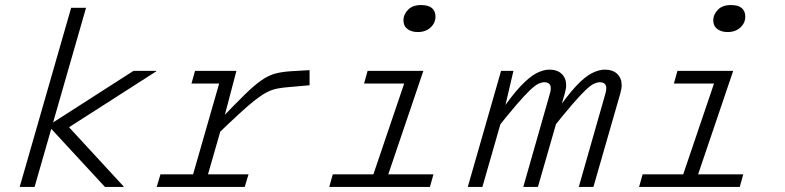

<svg xmlns="http://www.w3.org/2000/svg" viewBox="-20 -741 3110 761"><path d="M321 -710 117 0H58L262 -710ZM180 -249 509 -460H599V-458L226 -219ZM177 -237 222 -271 470 -2V0H396Z M917 -460 861 -247 790 0H731L863 -460ZM833 -200 851 -265Q912 -329 951 -367Q990 -405 1018 -424Q1046 -443 1073.5 -450Q1101 -457 1138 -459L1207 -463V-403L1127 -396Q1100 -394 1079.5 -390Q1059 -386 1039 -376Q1019 -366 992.5 -345.5Q966 -325 928 -290Q890 -255 833 -200ZM753 -460H916L902 -410H739ZM616 -50H965L950 0H601Z M1599 -460H1658L1502 0H1443ZM1437 -460H1632L1618 -410H1423ZM1299 -50H1698L1684 0H1285ZM1636 -614Q1611 -614 1595 -626Q1579 -638 1579 -661Q1579 -683 1597 -702Q1615 -721 1649 -721Q1678 -721 1692 -709Q1706 -697 1706 -675Q1706 -650 1686.5 -632Q1667 -614 1636 -614Z M2015 -460 1975 -289H1983L1972 -279L1892 0H1834L1966 -460ZM1939 -218 1958 -289Q2007 -361 2043 -399Q2079 -437 2106.5 -451Q2134 -465 2157 -465Q2189 -465 2206.5 -448Q2224 -431 2224 -403Q2224 -396 2222.5 -388Q2221 -380 2219 -372L2195 -289H2205L2188 -264L2112 0H2054L2155 -354Q2159 -367 2161 -375.5Q2163 -384 2163 -391Q2163 -415 2137 -415Q2127 -415 2114 -409Q2101 -403 2080 -383Q2059 -363 2025 -323.5Q1991 -284 1939 -218ZM2159 -218 2178 -289Q2227 -361 2262.5 -399Q2298 -437 2326 -451Q2354 -465 2377 -465Q2409 -465 2426.5 -448Q2444 -431 2444 -403Q2444 -396 2442.5 -388Q2441 -380 2439 -372L2332 0H2274L2375 -354Q2379 -367 2381 -375.5Q2383 -384 2383 -391Q2383 -415 2357 -415Q2347 -415 2334 -409Q2321 -403 2300 -383Q2279 -363 2245 -323.5Q2211 -284 2159 -218Z M2827 -460H2886L2730 0H2671ZM2665 -460H2860L2846 -410H2651ZM2527 -50H2926L2912 0H2513ZM2864 -614Q2839 -614 2823 -626Q2807 -638 2807 -661Q2807 -683 2825 -702Q2843 -721 2877 -721Q2906 -721 2920 -709Q2934 -697 2934 -675Q2934 -650 2914.5 -632Q2895 -614 2864 -614Z"/></svg>

Font: Intel One Mono Light
Style: Italic
Weight: 300
Italic angle: -16°
Monospace: yes
Designer: Fred Shallcrass
Foundry: Frere-Jones Type LLC
Version: Version 1.004